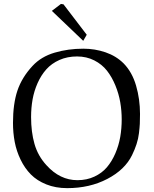

<svg xmlns="http://www.w3.org/2000/svg" viewBox="-20 -951 794 989"><path d="M408.7 -740.7 426.8 -772 307.1 -928.7 293.9 -930.7 247.1 -895ZM46.9 -317.9Q46.9 -416 69.8 -484.4Q92.8 -552.7 147.9 -611.8Q191.9 -659.2 261.2 -679.7Q330.6 -700.2 409.2 -700.2Q469.2 -700.2 523.9 -681.4Q578.6 -662.6 617.2 -624Q660.6 -579.6 680.9 -510Q701.2 -440.4 701.2 -363.8Q701.2 -332.5 700.2 -313Q699.2 -293.5 695.8 -264.9Q692.4 -236.3 683.3 -208.5Q674.3 -180.7 660.2 -151.9Q623.5 -76.7 532.7 -29.3Q441.9 18.1 326.2 18.1Q266.6 18.1 218.5 -1.2Q170.4 -20.5 138.9 -52.5Q107.4 -84.5 86.2 -128.4Q64.9 -172.4 55.9 -219.5Q46.9 -266.6 46.9 -317.9ZM140.1 -348.1Q140.1 -271 157.7 -209.5Q175.3 -147.9 219.2 -100.1Q288.6 -22.9 378.9 -22.9Q427.2 -22.9 466.3 -41.3Q505.4 -59.6 531 -89.8Q556.6 -120.1 574.2 -161.1Q591.8 -202.1 599.4 -245.8Q606.9 -289.6 606.9 -335.9Q606.9 -380.4 599.4 -424.3Q591.8 -468.3 574.2 -511.2Q556.6 -554.2 531 -586.9Q505.4 -619.6 465.6 -639.9Q425.8 -660.2 377 -660.2Q326.7 -660.2 286.1 -642.1Q245.6 -624 218.8 -594Q191.9 -564 173.8 -523.4Q155.8 -482.9 147.9 -439.2Q140.1 -395.5 140.1 -348.1Z"/></svg>

Font: Aref Ruqaa
Style: Regular
Weight: 400
Designer: Abdoulla Aref
Version: Version 0.7